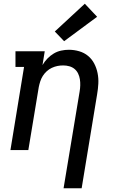

<svg xmlns="http://www.w3.org/2000/svg" viewBox="-20 -805 640 1030"><path d="M321 205 407 -313Q410 -330 410.5 -347Q411 -364 408.5 -380Q406 -396 399 -410.5Q392 -425 380 -435Q368 -445 352 -449.5Q336 -454 319 -454Q303 -454 288 -451Q273 -448 258 -441Q243 -434 230.5 -422.5Q218 -411 209.5 -397.5Q201 -384 196 -368.5Q191 -353 188 -338L132 0H36L109 -446H63V-530H220L208 -456Q219 -475 234.5 -491Q250 -507 268.5 -518Q287 -529 308 -533.5Q329 -538 349 -538Q378 -538 405 -530Q432 -522 452.5 -505Q473 -488 485.5 -464Q498 -440 503.5 -412.5Q509 -385 507.5 -356.5Q506 -328 501 -299L418 205ZM324 -584 274 -636 435 -785 501 -715Z"/></svg>

Font: Iosevka Slab Medium Extended
Style: Italic
Weight: 500
Width: 7
Italic angle: -9°
Monospace: yes
Designer: Belleve Invis
Foundry: Belleve Invis
Version: Version 11.1.0; ttfautohint (v1.8.3)